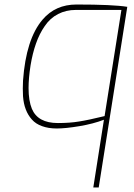

<svg xmlns="http://www.w3.org/2000/svg" viewBox="-20 -557 592 847"><path d="M235.4 -14.2Q287.6 -14.2 328.6 -21Q369.6 -27.3 441.4 -44.9L515.6 -513.2H314.5Q271.5 -513.2 236.3 -495.1Q201.2 -477.1 177.7 -442.4Q153.8 -408.2 138.7 -364.7Q123.5 -321.8 114.7 -268.1Q106 -212.4 106 -168.5Q106 -112.8 120.6 -77.1Q147 -14.2 235.4 -14.2ZM415.5 270H391.6L438.5 -28.8Q391.6 -10.7 330.6 -0.5Q269.5 9.8 230.5 9.8Q193.4 9.8 165.5 -0.5Q137.7 -10.3 120.6 -29.8Q103.5 -48.8 93.8 -74.2Q84 -99.1 81.5 -132.8Q80.6 -149.9 80.6 -166.5Q80.6 -182.6 81.5 -199.2Q81.5 -200.2 81.5 -200.7Q94.7 -385.3 168 -470.7Q224.6 -537.1 317.4 -537.1Q478.5 -537.1 541.5 -526.9Z"/></svg>

Font: Squarion Thin
Style: Italic
Weight: 100
Designer: Natanael Gama
Version: Version 1.00;September 12, 2019;FontCreator 11.5.0.2425 64-b